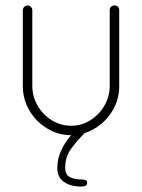

<svg xmlns="http://www.w3.org/2000/svg" viewBox="-20 -492 523 707"><path d="M242 6Q205 6 172.5 -9Q140 -24 116 -48.5Q92 -73 78 -105.5Q64 -138 64 -174V-454Q64 -461 69 -466.5Q74 -472 82 -472Q89 -472 94 -466.5Q99 -461 99 -454V-174Q99 -146 110 -120Q121 -94 140.5 -73.5Q160 -53 186 -41Q212 -29 242 -29Q272 -29 297.5 -41Q323 -53 342.5 -73.5Q362 -94 373 -120Q384 -146 384 -174V-455Q384 -462 389 -467Q394 -472 402 -472Q410 -472 414.5 -467Q419 -462 419 -455V-174Q419 -144 409.5 -117Q400 -90 382.5 -67Q365 -44 342 -27.5Q319 -11 292 -2Q262 27 241 57Q220 87 220 126Q220 151 237 160Q254 169 283 169Q291 169 296 171.5Q301 174 301 182Q301 195 278 195Q264 195 249 192Q234 189 221 181.5Q208 174 199.5 161Q191 148 191 128Q191 93 205 62.5Q219 32 242 6Z"/></svg>

Font: AkaAcidDosis
Style: ExtraLight
Weight: 250
Designer: Edgar Tolentino, Pablo Impallari, Igino Marini, Aka-Acid
Foundry: Edgar Tolentino, Pablo Impallari, Igino Marini, Aka-Acid
Version: Version 1.007